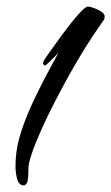

<svg xmlns="http://www.w3.org/2000/svg" viewBox="-20 -535 337 582"><path d="M52 27Q38 27 32.5 9Q27 -9 27 -32Q27 -52 29.5 -71.5Q32 -91 35 -103Q43 -136 58 -174.5Q73 -213 96 -259Q108 -284 125 -315.5Q142 -347 157 -375Q142 -359 130 -347.5Q118 -336 115 -336L110 -342L111 -346Q111 -350 125 -369.5Q139 -389 170 -432Q199 -471 219 -493Q239 -515 246 -515Q253 -515 265.5 -510.5Q278 -506 288.5 -498.5Q299 -491 297 -483Q297 -477 295 -475Q287 -464 278 -450.5Q269 -437 258 -421Q237 -389 214 -350Q191 -311 168 -268Q156 -246 145.5 -225Q135 -204 125 -184Q105 -143 90 -106Q75 -69 68 -41Q67 -37 66.5 -31.5Q66 -26 66 -18V-11Q66 2 63 17Q58 27 52 27Z"/></svg>

Font: Birthstone Bounce Medium
Style: Regular
Weight: 500
Designer: Robert E. Leuschke
Foundry: Rob Leuschke
Version: Version 1.010; ttfautohint (v1.8.3)